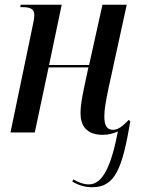

<svg xmlns="http://www.w3.org/2000/svg" viewBox="-20 -556 592 806"><path d="M367 230C463 230 493 153 527 -46L521 -53C495 -27 477 -11 454 -11C427 -11 418 -33 418 -67C418 -97 424 -129 435 -183L512 -536H410L354 -283H186L239 -536H67L65 -526H74C110 -526 124 -517 124 -492C124 -481 121 -463 116 -442L24 0H126L184 -273H351L332 -183C324 -144 318 -111 318 -81C318 -32 340 10 411 10C436 10 456 4 475 -4C446 145 410 218 353 218C328 218 308 208 287 197L284 207C312 222 336 230 367 230Z"/></svg>

Font: Noto Serif Display Condensed Medium
Style: Italic
Weight: 500
Width: 3
Italic angle: -12°
Designer: Monotype Design Team
Foundry: Monotype Imaging Inc.
Version: Version 2.009